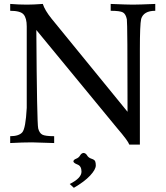

<svg xmlns="http://www.w3.org/2000/svg" viewBox="-20 -713 828 957"><path d="M677.2 7.8H624.5Q618.2 -11.2 563.5 -74.7L161.1 -563.5Q164.1 -100.1 170.4 -72.8Q176.3 -49.8 190.7 -42Q205.1 -34.2 250 -34.2V0Q162.1 -3.4 139.6 -3.4Q93.8 -3.4 30.8 0V-34.2Q74.2 -34.2 91.1 -53.5Q107.9 -72.8 113.3 -175.3V-581.5Q113.3 -622.1 97.9 -640.6Q82.5 -659.2 30.8 -659.2V-693.4Q74.7 -689.9 114.3 -689.9Q145.5 -689.9 193.4 -693.4Q203.1 -662.1 237.3 -619.6L615.7 -155.8Q615.7 -596.7 612.3 -616.7Q606.9 -643.1 592.8 -651.1Q578.6 -659.2 531.7 -659.2V-693.4Q616.2 -689.9 642.1 -689.9Q669.9 -689.9 753.9 -693.4V-659.2Q695.8 -659.2 683.6 -618.7Q677.2 -590.3 677.2 -466.8ZM348.1 223.1 327.6 204.1Q386.2 174.8 386.2 142.6Q386.2 114.7 366.5 107.2Q346.7 99.6 345.7 91.3Q346.7 83 359.6 78.1Q372.6 73.2 379.2 61.8Q385.7 50.3 396.5 49.3Q407.7 50.3 414.3 61.8Q420.9 73.2 436 78.1Q451.2 83 454.3 90.8Q457.5 98.6 457.5 111.3Q457.5 131.8 429 162.4Q400.4 192.9 348.1 223.1Z"/></svg>

Font: Kelvinch
Style: Regular
Weight: 400
Designer: Paul James MIller
Foundry: High-Logic / Made with FontCreator
Version: Version 3.30 September 23, 2016